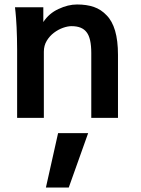

<svg xmlns="http://www.w3.org/2000/svg" viewBox="-20 -534 638 870"><path d="M188 315.9 243.2 69.3H379.4L291.5 315.9ZM57.6 0V-310.1Q57.6 -336.9 56.9 -361.8Q56.2 -386.7 55.2 -410.6Q54.2 -434.6 52.7 -451.7Q51.3 -468.8 50.3 -479.5L47.9 -501H176.3V-434.1Q202.1 -473.6 245.1 -493.2Q288.1 -513.7 329.1 -513.7Q373 -513.7 405.5 -502.4Q438 -491.2 462.9 -464.8Q488.3 -439.5 501.5 -394.8Q514.6 -350.1 514.6 -285.6V0H393.6V-293.9Q393.6 -360.8 372.6 -387.7Q352.1 -415.5 304.2 -415.5Q287.1 -415.5 265.6 -408Q244.1 -400.4 224.6 -385.7Q205.1 -371.1 191.9 -349.4Q178.7 -327.6 178.7 -299.8V0Z"/></svg>

Font: Ride
Style: Bold
Weight: 700
Version: Version 3.000